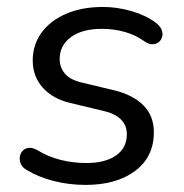

<svg xmlns="http://www.w3.org/2000/svg" viewBox="-20 -515 521 544"><path d="M222.8 8.9Q174.8 8.9 131.3 -2.4Q87.9 -13.8 56.5 -33Q43.8 -39.8 39.2 -50.4Q34.7 -60.9 36.2 -70.9Q37.7 -80.9 44.3 -87.9Q51 -95 61.5 -96.1Q72 -97.3 85.2 -89.9Q116.7 -70.7 152 -61.9Q187.2 -53.1 224.4 -53.1Q278.3 -53.1 308.9 -74.6Q339.4 -96 339.4 -134.6Q339.4 -159.9 322.5 -176.6Q305.6 -193.3 274.4 -200.4L179.7 -223.1Q130 -234.7 101.4 -266.4Q72.7 -298.1 72.7 -343.9Q72.7 -387.3 96.9 -421.4Q121.1 -455.5 166.1 -475.4Q211.1 -495.3 272 -495.3Q312.3 -495.3 353 -483.4Q393.7 -471.5 421 -450.9Q432.7 -442.5 437.4 -431.9Q442 -421.4 439.7 -411.9Q437.5 -402.4 430.6 -396.3Q423.7 -390.3 413.3 -389.6Q402.8 -388.9 390.1 -397.3Q365.1 -415.6 334 -424.4Q302.9 -433.3 268.7 -433.3Q213.3 -433.3 181.2 -410Q149.1 -386.7 149.1 -347.7Q149.1 -323.9 163.8 -306.6Q178.5 -289.4 209.3 -281.7L304 -259Q357.1 -246 386.5 -216.4Q415.9 -186.7 415.9 -140.4Q415.9 -70.3 362.9 -30.7Q309.9 8.9 222.8 8.9Z"/></svg>

Font: Nunito ExtraLight
Style: Italic
Weight: 200
Italic angle: -9°
Designer: Vernon Adams
Foundry: Vernon Adams
Version: Version 3.602